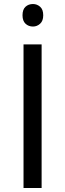

<svg xmlns="http://www.w3.org/2000/svg" viewBox="-20 -935 325 955"><path d="M97 0V-714H187V0ZM144 -915Q164 -915 179.5 -901.5Q195 -888 195 -859Q195 -831 179.5 -817Q164 -803 144 -803Q122 -803 107 -817Q92 -831 92 -859Q92 -888 107 -901.5Q122 -915 144 -915Z"/></svg>

Font: Noto IKEA Arabic
Style: Regular
Weight: 400
Designer: Monotype Design Team
Foundry: Monotype Imaging Inc.
Version: Version 1.200